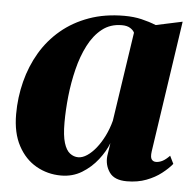

<svg xmlns="http://www.w3.org/2000/svg" viewBox="-44 -569 638 624"><g transform="rotate(5 275.0 -256.5)"><path d="M464 -92.5Q461.5 -73.5 466.5 -66.8Q471.5 -60 480.5 -60Q491 -60 501.8 -65.5Q512.5 -71 525 -84L537.5 -58.5Q525 -43 504.2 -26.8Q483.5 -10.5 455.2 0.2Q427 11 391.5 11Q351 11 334.8 -12.2Q318.5 -35.5 321.5 -65.5L328 -108Q317.5 -80.5 296 -53Q274.5 -25.5 244.5 -7.2Q214.5 11 177 11Q133 11 96 -10Q59 -31 36.8 -72.5Q14.5 -114 14.5 -175Q14.5 -230 27.8 -281.8Q41 -333.5 67 -377.5Q93 -421.5 132 -454.2Q171 -487 222.5 -505.5Q274 -524 337.5 -524Q368 -524 393.5 -518Q419 -512 441 -503L527.5 -521.5ZM373 -472Q369.5 -480 359.2 -486.5Q349 -493 332 -493Q294.5 -493 267.8 -472Q241 -451 222.8 -415.5Q204.5 -380 193.8 -336.2Q183 -292.5 178.2 -247Q173.5 -201.5 173.5 -161.5Q173.5 -119 180.8 -95.5Q188 -72 200.5 -62.5Q213 -53 227.5 -53Q241.5 -53 256.5 -63Q271.5 -73 285.5 -90.5Q299.5 -108 311 -131.2Q322.5 -154.5 329.5 -181Z"/></g></svg>

Font: Merriweather 120pt ExtraBold
Style: Italic
Weight: 800
Italic angle: -7.8°
Version: Version 2.101